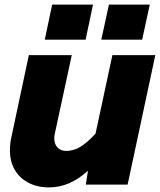

<svg xmlns="http://www.w3.org/2000/svg" viewBox="-20 -799 693 832"><path d="M215 -200Q215 -175 229 -160Q243 -145 267 -145Q299 -145 328 -162.5Q357 -180 394 -220L467 -560H653L533 1H352L361 -59Q320 -22 278.5 -4.5Q237 13 192 13Q142 13 103.5 -7Q65 -27 44 -63Q23 -99 23 -148Q23 -175 29 -203L105 -560H291L218 -222Q215 -210 215 -200ZM452 -779H629L596 -627H419ZM206 -779H383L351 -627H174Z"/></svg>

Font: Azeret Mono ExtraBold
Style: Italic
Weight: 800
Italic angle: -12°
Designer: Martin Vácha
Foundry: Displaay
Version: Version 1.000; Glyphs 3.0.3, build 3074